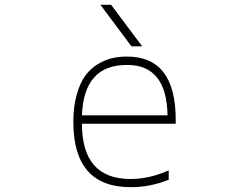

<svg xmlns="http://www.w3.org/2000/svg" viewBox="-20 -772 1040 804"><path d="M323.2 -289.1H681.6Q677.7 -501 511.7 -500Q331.1 -501 323.2 -289.1ZM530.3 -578.1 400.4 -752H445.3L575.2 -578.1ZM526.4 -22.5Q605.5 -22.5 686.5 -58.6V-19.5Q606.4 12.7 526.4 11.7Q287.1 11.7 287.1 -261.7Q287.1 -326.2 301.3 -376Q315.4 -425.8 337.4 -455.6Q359.4 -485.4 389.6 -503.4Q419.9 -521.5 449.2 -528.3Q478.5 -535.2 511.7 -535.2Q715.8 -535.2 715.8 -270.5V-253.9H323.2Q323.2 -22.5 526.4 -22.5Z"/></svg>

Font: GenEi Gothic M ExtraLight
Style: Regular
Weight: 200
Designer: o_tamon (Modified); [Source Han Sans]
Ryoko NISHIZUKA  (kana & ideographs); Paul D. Hunt (Latin, Greek & Cyrillic); Wenl
Version: Version 1.1a;Original Version 1.004